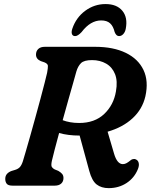

<svg xmlns="http://www.w3.org/2000/svg" viewBox="-20 -936 765 968"><path d="M675.5 -84Q657.5 -39 618 -13.2Q578.5 12.5 528 12.5Q491 12.5 467.2 -6Q443.5 -24.5 430 -74.5L381.5 -252.5Q352 -252.5 326.2 -255.8Q300.5 -259 278 -265.5Q265.5 -219 255.5 -181.2Q245.5 -143.5 241.5 -125Q236.5 -101.5 241.5 -94Q246.5 -86.5 255.5 -82L274 -74.5Q286 -67.5 293 -59.5Q300 -51.5 300 -38.5Q300 -21 288.5 -10.5Q277 0 255.5 0H43.5Q21.5 0 14 -9.5Q6.5 -19 6.5 -34Q6.5 -49.5 15.2 -59.2Q24 -69 38 -74L56 -79.5Q71 -84 79.8 -93.2Q88.5 -102.5 95 -122Q99.5 -136 109.2 -169.8Q119 -203.5 131.8 -248.5Q144.5 -293.5 158 -342.5Q171.5 -391.5 183.8 -437.2Q196 -483 205 -518Q214 -553 217.5 -569Q222 -593.5 221.5 -604Q221 -614.5 204.5 -621.5L185.5 -628Q161.5 -638.5 161.5 -660.5Q161.5 -678.5 173 -689.2Q184.5 -700 206 -700H459.5Q551.5 -700 614.2 -669.5Q677 -639 703.5 -583Q730 -527 713 -450.5Q698 -385.5 648.5 -339.8Q599 -294 522.5 -272L555 -161.5Q570.5 -108.5 599.5 -108.5Q609.5 -108.5 618.5 -113.8Q627.5 -119 636 -126Q640.5 -131 649 -133.5Q657.5 -136 664.5 -132.5Q676 -128 679.2 -114.8Q682.5 -101.5 675.5 -84ZM365 -575.5Q360 -557 349 -518.5Q338 -480 324 -430.5Q310 -381 296 -330Q313 -323.5 333.8 -319.8Q354.5 -316 379 -316Q457.5 -316 505.2 -361.2Q553 -406.5 564.5 -475Q574 -527 560 -562.2Q546 -597.5 515.2 -615.2Q484.5 -633 444 -633Q404 -633 388.5 -617.8Q373 -602.5 365 -575.5ZM490 -833Q436 -833 391.5 -774.5Q372.5 -754 359 -754Q346.5 -754 342.8 -764.2Q339 -774.5 344.5 -791Q363.5 -847.5 409.5 -881.5Q455.5 -915.5 512 -915.5Q569 -915.5 597 -881.5Q625 -847.5 614 -791Q611 -774.5 601.5 -764.2Q592 -754 580 -754Q566 -754 558 -774.5Q551 -804 535 -818.5Q519 -833 490 -833Z"/></svg>

Font: Fraunces 9pt SuperSoft SemiBold
Style: Italic
Weight: 600
Italic angle: -16°
Version: Version 1.000;[0bf87f6ff]